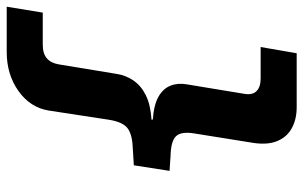

<svg xmlns="http://www.w3.org/2000/svg" viewBox="-190 -556 925 586"><g transform="rotate(-90 273.0 -262.5)"><path d="M239 180Q203 180 176 165.5Q149 151 136.5 122Q124 93 130 50L159 -131Q166 -172 151 -188Q136 -204 90 -205L45 -208L62 -317L110 -320Q153 -321 173.5 -335Q194 -349 201 -393L229 -576Q238 -633 288.5 -669Q339 -705 408 -705H546L528 -595H430Q403 -595 388.5 -582.5Q374 -570 370 -546L341 -370Q337 -342 321 -318.5Q305 -295 276 -280.5Q247 -266 201 -263L202 -259Q246 -256 271 -242Q296 -228 305 -205Q314 -182 309 -155L280 21Q276 45 288.5 57.5Q301 70 327 70H423L404 180Z"/></g></svg>

Font: Nunito Sans 7pt Expanded
Style: Bold Italic
Weight: 700
Width: 7
Italic angle: -9°
Designer: Vernon Adams
Foundry: Vernon Adams
Version: Version 3.101;gftools[0.9.27]